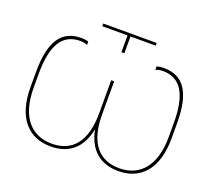

<svg xmlns="http://www.w3.org/2000/svg" viewBox="-138 -1025 1355 1215"><g transform="rotate(20 540.0 -417.5)"><path d="M530 -709H550V-822H720V-840H360V-822H530ZM312 5C434 5 514 -61 540 -193C566 -61 646 5 768 5C918 5 1015 -99 1015 -304V-406C1015 -618 948 -707 817 -707C799 -707 780 -704 770 -700V-677C780 -683 802 -687 817 -687C938 -687 995 -595 995 -401V-308C995 -111 905 -14 767 -14C630 -14 550 -106 550 -298V-520H530V-298C530 -106 450 -14 313 -14C175 -14 85 -111 85 -308V-401C85 -595 142 -687 263 -687C278 -687 300 -683 310 -677V-700C300 -704 281 -707 263 -707C132 -707 65 -618 65 -406V-304C65 -99 162 5 312 5Z"/></g></svg>

Font: Fixel Text Thin
Style: Regular
Weight: 100
Width: 4
Designer: AlfaBravo + MacPaw
Foundry: Kyrylo Tkachov, Marchela Mozhyna, Serhii Makarenko, Maria Weinstein, Zakhar Kryvoshyya
Version: Version 1.211